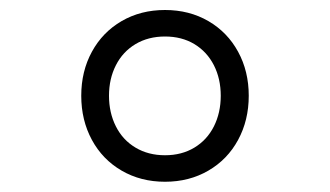

<svg xmlns="http://www.w3.org/2000/svg" viewBox="-20 -797 660 384"><path d="M142.5 -605.5Q142.5 -654.5 163.8 -693.5Q185 -732.5 223.2 -754.8Q261.5 -777 310 -777Q358.5 -777 396.8 -754.8Q435 -732.5 456.2 -693.5Q477.5 -654.5 477.5 -605.5Q477.5 -556.5 456.2 -517.2Q435 -478 396.8 -455.8Q358.5 -433.5 310 -433.5Q261.5 -433.5 223.2 -455.8Q185 -478 163.8 -517.2Q142.5 -556.5 142.5 -605.5ZM421.5 -605.5Q421.5 -639.5 407.8 -666.5Q394 -693.5 368.8 -708.8Q343.5 -724 310 -724Q276.5 -724 251 -708.8Q225.5 -693.5 211.8 -666.5Q198 -639.5 198 -605.5Q198 -571.5 211.8 -544.2Q225.5 -517 251 -501.8Q276.5 -486.5 310 -486.5Q343.5 -486.5 368.8 -501.8Q394 -517 407.8 -544.2Q421.5 -571.5 421.5 -605.5Z"/></svg>

Font: Monaspace Krypton Var ExLight
Style: Regular
Weight: 200
Designer: Riley Cran and the Lettermatic Team
Version: Version 1.200 (Monaspace Krypton Var)